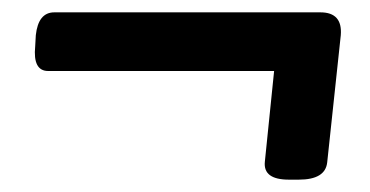

<svg xmlns="http://www.w3.org/2000/svg" viewBox="-20 -365 600 311"><path d="M448 -74Q406 -74 409 -103L424 -250H58Q33 -250 37 -290L38 -308Q42 -345 68 -345H499Q535 -345 532 -308L510 -102Q507 -74 464 -74Z"/></svg>

Font: Asap SemiBold
Style: Italic
Weight: 600
Italic angle: -6°
Designer: Pablo Cosgaya
Foundry: Omnibus-Type
Version: Version 3.001; ttfautohint (v1.8.3)